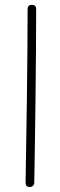

<svg xmlns="http://www.w3.org/2000/svg" viewBox="-20 -750 248 788"><path d="M110.8 -730C99.1 -730 93.3 -724.1 93.3 -712.4C93.3 -509.3 88.4 -177.7 85 0C85 11.7 90.8 17.6 102.5 17.6C112.3 17.6 120.6 10.3 120.6 0C124 -177.7 128.4 -509.3 128.4 -712.4C128.4 -724.1 122.6 -730 110.8 -730Z"/></svg>

Font: Mikhak ExtraLight
Style: Regular
Weight: 200
Designer: Amin Abedi
Version: Version 3.2